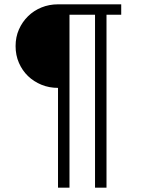

<svg xmlns="http://www.w3.org/2000/svg" viewBox="-20 -718 668 887"><path d="M248 -312Q207 -312 171.5 -326.5Q136 -341 109.5 -366.5Q83 -392 67.5 -427.5Q52 -463 52 -505Q52 -547 67.5 -582Q83 -617 109.5 -643Q136 -669 171.5 -683.5Q207 -698 248 -698H540V-650H472V149H419V-650H301V149H248Z"/></svg>

Font: IBM Plex Thai Light
Style: Regular
Weight: 300
Designer: Mike Abbink, Paul van der Laan, Pieter van Rosmalen, Ben Mitchell, Mark Frömberg
Foundry: Bold Monday
Version: Version 1.0